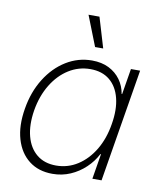

<svg xmlns="http://www.w3.org/2000/svg" viewBox="-84 -809 738 886"><g transform="rotate(10 285.0 -366.0)"><path d="M221.7 9.8Q156.2 9.8 111.8 -24.7Q67.4 -59.1 49.3 -120.8Q31.2 -182.6 44.9 -264.2Q58.1 -344.7 96.7 -406.5Q135.3 -468.3 191.2 -502.7Q247.1 -537.1 312 -537.1Q357.4 -537.1 391.1 -520.3Q424.8 -503.4 445.8 -474.4Q466.8 -445.3 472.7 -408.7H475.1L495.1 -529.3H538.1L450.7 0H407.7L427.2 -118.2H424.3Q405.8 -82 375 -53Q344.2 -23.9 305.4 -7.1Q266.6 9.8 221.7 9.8ZM231.4 -30.8Q286.6 -30.8 332.5 -60.3Q378.4 -89.8 409.7 -142.3Q440.9 -194.8 452.1 -264.2Q463.9 -333.5 450.7 -386Q437.5 -438.5 402.1 -467.5Q366.7 -496.6 311.5 -496.6Q256.8 -496.6 210.4 -467.5Q164.1 -438.5 132.1 -386Q100.1 -333.5 88.4 -264.2Q77.1 -194.3 91.1 -141.8Q105 -89.4 140.9 -60.1Q176.8 -30.8 231.4 -30.8ZM314.5 -600.6 258.8 -742.2H310.1L352.5 -600.6Z"/></g></svg>

Font: Inter 24pt ExtraLight
Style: Italic
Weight: 250
Italic angle: -9.3988°
Version: Version 4.001;git-66647c0bb